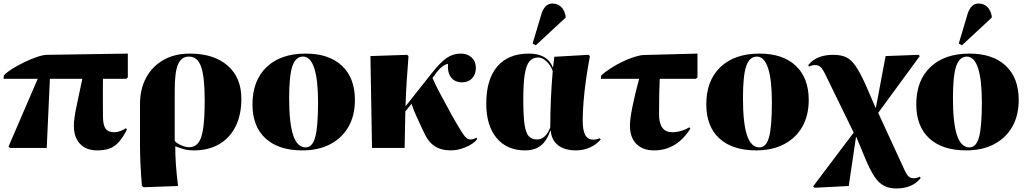

<svg xmlns="http://www.w3.org/2000/svg" viewBox="-27 -839 5829 1089"><path d="M524 14Q462 14 427 -23Q392 -60 392 -125Q392 -148 396.5 -179Q401 -210 412 -260Q423 -310 440 -392H256L238 0H30L21 -7L187 -392H-7L-5 -411Q11 -429 43 -449Q75 -469 112.5 -487Q150 -505 184.5 -516.5Q219 -528 240 -528L698 -535V-400L689 -392H557Q557 -362 556.5 -334Q556 -306 556.5 -269.5Q557 -233 557 -179Q557 -131 571.5 -110Q586 -89 620 -89Q637 -89 656.5 -96Q676 -103 687 -112L693 -104Q670 -59 646.5 -33Q623 -7 594 3.5Q565 14 524 14Z M788 223 778 216Q772 145 769.5 87Q767 29 767 -27V-248Q767 -334 802 -398.5Q837 -463 900.5 -499Q964 -535 1049 -535Q1186 -535 1264 -467Q1342 -399 1342 -279Q1342 -188 1309.5 -122.5Q1277 -57 1216.5 -21.5Q1156 14 1073 14Q1035 14 1008 5Q981 -4 968 -9H967Q967 94 983 216ZM1046 -4Q1078 -4 1097.5 -28.5Q1117 -53 1125.5 -111.5Q1134 -170 1134 -272Q1134 -404 1113.5 -461Q1093 -518 1045 -518Q1002 -518 983 -474.5Q964 -431 964 -328V-40Q974 -27 999.5 -15.5Q1025 -4 1046 -4Z M1688 14Q1553 14 1479 -54Q1405 -122 1405 -247Q1405 -382 1485 -458.5Q1565 -535 1707 -535Q1839 -535 1912.5 -466Q1986 -397 1986 -272Q1986 -184 1949.5 -120Q1913 -56 1846 -21Q1779 14 1688 14ZM1707 -3Q1745 -3 1761 -61.5Q1777 -120 1777 -259Q1777 -386 1755.5 -452Q1734 -518 1692 -518Q1650 -518 1631.5 -464Q1613 -410 1613 -283Q1613 -140 1636 -71.5Q1659 -3 1707 -3Z M2530 14Q2474 14 2437 -11Q2400 -36 2376 -91Q2358 -129 2338.5 -171.5Q2319 -214 2307 -250L2272 -207L2268 0H2083L2074 -521L2282 -528L2290 -521Q2285 -456 2280 -381.5Q2275 -307 2273 -236L2422 -424Q2472 -487 2507.5 -511Q2543 -535 2587 -535Q2625 -535 2648.5 -512.5Q2672 -490 2672 -454Q2672 -417 2650.5 -394.5Q2629 -372 2594 -372Q2553 -372 2531.5 -400Q2510 -428 2514 -477Q2477 -470 2439 -414L2426 -397Q2436 -371 2464.5 -317Q2493 -263 2536 -185Q2570 -125 2588.5 -95.5Q2607 -66 2618 -57Q2629 -48 2642 -48Q2658 -48 2675 -58L2680 -50Q2659 -23 2615 -4.5Q2571 14 2530 14Z M2951 14Q2848 14 2789.5 -56.5Q2731 -127 2731 -251Q2731 -389 2793.5 -462Q2856 -535 2973 -535Q3077 -535 3108 -458H3110L3117 -517L3311 -528L3319 -521Q3307 -459 3297.5 -392.5Q3288 -326 3283 -264.5Q3278 -203 3278 -156Q3278 -99 3292.5 -73Q3307 -47 3339 -47Q3356 -47 3375 -55L3380 -48Q3356 -19 3319 -2.5Q3282 14 3240 14Q3176 14 3138.5 -15Q3101 -44 3097 -97H3094Q3074 -39 3039.5 -12.5Q3005 14 2951 14ZM3020 -48Q3067 -48 3094 -116Q3094 -273 3108 -436Q3096 -469 3072.5 -491Q3049 -513 3025 -513Q2994 -513 2975.5 -490.5Q2957 -468 2949 -416Q2941 -364 2941 -275Q2941 -183 2948 -134Q2955 -85 2972 -66.5Q2989 -48 3020 -48ZM3012 -582 2994 -592 3044 -760Q3063 -819 3106 -819Q3136 -819 3155.5 -800Q3175 -781 3181 -748V-739Z M3683 14Q3618 14 3582 -23Q3546 -60 3546 -126Q3546 -163 3559.5 -231Q3573 -299 3598 -392H3381L3383 -411Q3406 -432 3438 -452.5Q3470 -473 3504.5 -489.5Q3539 -506 3570.5 -516Q3602 -526 3624 -527L3929 -535V-400L3920 -392H3715Q3713 -351 3712 -305Q3711 -259 3711 -191Q3711 -89 3786 -89Q3810 -89 3836 -96.5Q3862 -104 3882 -117L3889 -110Q3811 14 3683 14Z M4262 14Q4127 14 4053 -54Q3979 -122 3979 -247Q3979 -382 4059 -458.5Q4139 -535 4281 -535Q4413 -535 4486.5 -466Q4560 -397 4560 -272Q4560 -184 4523.5 -120Q4487 -56 4420 -21Q4353 14 4262 14ZM4281 -3Q4319 -3 4335 -61.5Q4351 -120 4351 -259Q4351 -386 4329.5 -452Q4308 -518 4266 -518Q4224 -518 4205.5 -464Q4187 -410 4187 -283Q4187 -140 4210 -71.5Q4233 -3 4281 -3Z M5057 230Q5017 230 4987.5 215Q4958 200 4933.5 163.5Q4909 127 4882 63L4830 -62H4828L4787 216L4593 226L4585 218L4815 -87L4654 -417Q4639 -448 4627 -459Q4615 -470 4597 -470Q4577 -470 4562 -461L4557 -469Q4602 -528 4699 -528Q4743 -528 4772 -514.5Q4801 -501 4826 -464.5Q4851 -428 4882 -360L4939 -228H4941L4996 -521L5183 -528L5190 -521L4954 -199L5101 120Q5114 150 5125.5 161Q5137 172 5155 172Q5174 172 5190 163L5195 171Q5148 230 5057 230Z M5453 14Q5318 14 5244 -54Q5170 -122 5170 -247Q5170 -382 5250 -458.5Q5330 -535 5472 -535Q5604 -535 5677.5 -466Q5751 -397 5751 -272Q5751 -184 5714.5 -120Q5678 -56 5611 -21Q5544 14 5453 14ZM5472 -3Q5510 -3 5526 -61.5Q5542 -120 5542 -259Q5542 -386 5520.5 -452Q5499 -518 5457 -518Q5415 -518 5396.5 -464Q5378 -410 5378 -283Q5378 -140 5401 -71.5Q5424 -3 5472 -3ZM5429 -582 5411 -592 5461 -760Q5480 -819 5523 -819Q5553 -819 5572.5 -800Q5592 -781 5598 -748V-739Z"/></svg>

Font: Literata 72pt ExtraBold
Style: Regular
Weight: 800
Designer: Latin by Veronika Burian and Jose Scaglione. Greek by Irene Vlachou. Cyrillic by Vera Evstafieva.
Foundry: TypeTogether
Version: Version 3.002